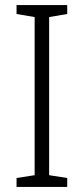

<svg xmlns="http://www.w3.org/2000/svg" viewBox="-20 -827 329 754"><path d="M244 -93V-128L173 -139V-760L244 -772V-807H45V-772L116 -760V-139L45 -128V-93Z"/></svg>

Font: Noto Sans Kannada UI SemiCondensed Light
Style: Regular
Weight: 300
Width: 4
Designer: Jelle Bosma - Monotype Design Team
Foundry: Monotype Imaging Inc.
Version: Version 2.005